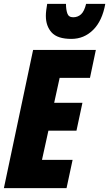

<svg xmlns="http://www.w3.org/2000/svg" viewBox="-25 -972 564 992"><path d="M-4.9 0 146 -713.9H470.2L439.9 -569.8H283.2L254.9 -440.9H400.9L370.1 -296.9H225.1L191.9 -146H350.1L318.8 0ZM343.8 -771Q272 -771 241.9 -804.2Q211.9 -837.4 211.9 -890.1Q211.9 -903.8 213.9 -919.4Q215.8 -935.1 218.8 -952.1H315.9Q315.9 -922.9 322.8 -902.8Q329.6 -882.8 353 -882.8Q377 -882.8 393.8 -898.2Q410.6 -913.6 419.9 -952.1H519Q503.4 -864.3 456.3 -817.6Q409.2 -771 343.8 -771Z"/></svg>

Font: Open Sans Condensed ExtraBold
Style: Italic
Weight: 800
Width: 3
Italic angle: -12°
Designer: Monotype Design Team
Foundry: Monotype Imaging Inc.
Version: Version 3.003; ttfautohint (v1.8.4)